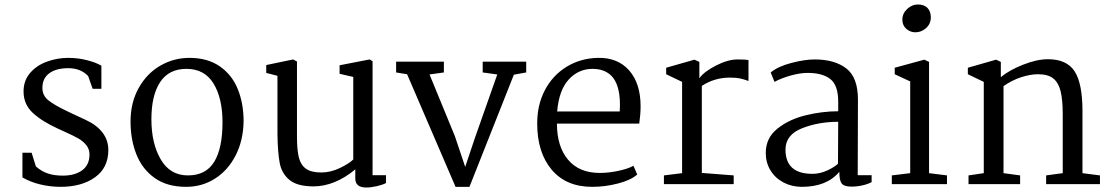

<svg xmlns="http://www.w3.org/2000/svg" viewBox="-20 -821 4954 856"><path d="M121 -140 140 -79Q165 -57 193.5 -47.5Q222 -38 260 -38Q314 -38 346.5 -62Q379 -86 379 -132Q379 -156 365 -173.5Q351 -191 330.5 -203Q310 -215 272 -232L237 -248Q167 -280 126 -318Q85 -356 85 -413Q85 -462 114.5 -496Q144 -530 190 -546.5Q236 -563 284 -563Q328 -563 368.5 -552.5Q409 -542 432 -528V-425H393L373 -482Q340 -517 284 -517Q231 -517 200 -494.5Q169 -472 169 -429Q169 -395 196 -373.5Q223 -352 280 -325L305 -313Q313 -309 362 -286.5Q411 -264 437 -230Q463 -196 463 -152Q463 -73 403.5 -30.5Q344 12 250 12Q205 12 160.5 1.5Q116 -9 80 -30V-140Z M1066 -281Q1065 -196 1031 -129Q997 -62 939 -25Q881 12 810 12Q725 12 669.5 -27.5Q614 -67 588 -133Q562 -199 562 -279Q562 -364 598.5 -429Q635 -494 695 -528.5Q755 -563 825 -563Q905 -563 959.5 -525.5Q1014 -488 1040 -424Q1066 -360 1066 -281ZM655 -289Q655 -182 696.5 -110.5Q738 -39 818 -39Q898 -39 935 -99.5Q972 -160 972 -276Q972 -383 932 -448.5Q892 -514 811 -514Q733 -514 694 -455Q655 -396 655 -289Z M1167 -496V-531L1287 -556L1304 -547V-211Q1304 -152 1312.5 -118.5Q1321 -85 1344.5 -68.5Q1368 -52 1412 -52Q1454 -52 1495.5 -72Q1537 -92 1555 -110V-478L1494 -492V-530L1628 -556L1641 -548V-40H1701V-5Q1686 3 1660 9Q1634 15 1613 15Q1564 15 1564 -25V-66Q1520 -29 1472.5 -9.5Q1425 10 1378 10Q1306 10 1271 -18.5Q1236 -47 1227 -94.5Q1218 -142 1217 -224V-483Z M1746 -498V-546H1959V-498L1895 -489L2008 -214L2054 -77L2098 -208L2197 -489L2132 -498V-546H2326V-498L2271 -488L2073 12H2011L1795 -490Z M2836 -347Q2836 -312 2830 -270H2463Q2463 -168 2512.5 -109Q2562 -50 2654 -50Q2694 -50 2738 -59.5Q2782 -69 2804 -82L2821 -43Q2793 -18 2735.5 -3Q2678 12 2620 12Q2504 12 2439.5 -64.5Q2375 -141 2375 -271Q2375 -354 2409.5 -419.5Q2444 -485 2505.5 -523Q2567 -561 2645 -563Q2734 -565 2785 -507Q2836 -449 2836 -347ZM2464 -324H2743Q2744 -334 2744 -354Q2744 -463 2688 -497Q2662 -514 2622 -514Q2559 -514 2515.5 -466.5Q2472 -419 2464 -324Z M3021 -49V-456L2950 -490V-519L3076 -555L3098 -545V-472Q3118 -501 3171.5 -528.5Q3225 -556 3269 -556Q3305 -556 3317 -553V-460Q3295 -468 3278.5 -471.5Q3262 -475 3234 -475Q3165 -475 3109 -438V-50L3251 -39V0H2940V-39Z M3805 -377 3804 -40H3866V-9Q3849 0 3825 5.5Q3801 11 3776 11Q3743 11 3732.5 -3Q3722 -17 3722 -55Q3666 12 3555 12Q3510 12 3473 -7.5Q3436 -27 3415 -61.5Q3394 -96 3394 -139Q3394 -206 3446 -247.5Q3498 -289 3572 -307Q3646 -325 3717 -325V-367Q3717 -441 3682 -468.5Q3647 -496 3580 -496Q3548 -496 3506 -484.5Q3464 -473 3433 -456L3416 -498Q3449 -525 3508.5 -540.5Q3568 -556 3612 -556Q3701 -556 3753 -516Q3805 -476 3805 -377ZM3482 -154Q3482 -46 3602 -46Q3635 -46 3667 -60.5Q3699 -75 3716 -91L3717 -278Q3629 -278 3555.5 -249Q3482 -220 3482 -154Z M4130 -744Q4130 -715 4109 -696Q4088 -677 4061 -677Q4038 -677 4020.5 -692.5Q4003 -708 4003 -733Q4003 -761 4024.5 -781Q4046 -801 4072 -801Q4101 -801 4115.5 -785Q4130 -769 4130 -744ZM4122 -545V-49L4202 -39V0H3956V-39L4038 -49V-458L3969 -490V-519L4101 -555Z M4366 -49V-456L4295 -490V-519L4421 -555L4442 -545V-477Q4479 -508 4541 -532.5Q4603 -557 4652 -557Q4736 -557 4771 -503Q4806 -449 4806 -326V-49L4884 -39V0H4644V-39L4718 -49V-312Q4718 -376 4708.5 -414.5Q4699 -453 4675.5 -471.5Q4652 -490 4608 -490Q4573 -490 4532 -476.5Q4491 -463 4454 -437V-49L4528 -39V0H4298V-39Z"/></svg>

Font: Martel
Style: Regular
Weight: 400
Designer: Dan Reynolds
Foundry: Dan Reynolds
Version: Version 1.001; ttfautohint (v1.1) -l 5 -r 5 -G 72 -x 0 -D la